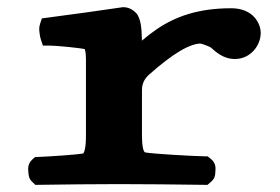

<svg xmlns="http://www.w3.org/2000/svg" viewBox="-20 -513 780 535"><path d="M364 -470.2C360.5 -477.5 344.6 -493 324.3 -493H321.9L319.6 -492.6C269.7 -485.2 181 -472.7 112.2 -463.8L96.7 -461.8L91.8 -446.9C87.9 -435.3 89.5 -427.6 90.4 -419.8C91.1 -413.8 91.9 -408.7 93.8 -403.1L99.5 -386H117.5C134.6 -386 198.6 -380 216 -376.2C216 -376.2 219.5 -369.2 219.5 -348V-134.1C219.5 -98 214 -87.3 211.9 -85.4C193.2 -81.9 122.3 -77.2 87.3 -75.7L77.6 -75.3L70.8 -69.3C55.8 -56 58.3 -40.8 59.3 -30.9C60 -24.1 60.1 -14.8 70.8 -5.3L78.4 2.2L89.1 2C130.5 1 266.6 0 311.8 0C358.2 0 497.5 1 545.9 2L558.1 2.2L566.7 -5.3C580.1 -16 579.6 -26.8 580.1 -34.5C580.7 -44 582.8 -58.1 566.7 -70.9L558.7 -77.3L547.4 -77.5C513.1 -78.3 407.8 -84.1 384.3 -88.3C382 -89.6 375.6 -94.8 375.6 -137.4V-262.5C375.6 -280.5 383.2 -294.3 395.7 -305.4C427.4 -333.5 456.8 -356.3 482.1 -371.2C506.8 -385.7 525.8 -391.5 538.5 -391.6C541.1 -391.6 563.4 -383.7 567.4 -380.7C580.4 -369.4 601.3 -348.6 634.5 -348.6C679 -348.6 706.5 -387.5 706.5 -421.1C706.5 -447.8 685.4 -490 624.5 -490C533.5 -490 469.6 -467.8 415.6 -430.8C401.7 -421.3 388.6 -410.9 375.5 -399.8C374.8 -437.1 372 -455.5 364 -470.2Z"/></svg>

Font: Linux Libertine Mono O 
Style: Mono Bold
Weight: 400
Designer: Philipp H. Poll
Foundry: Philipp H. Poll
Version: Version 5.1.7